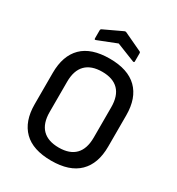

<svg xmlns="http://www.w3.org/2000/svg" viewBox="-200 -970 1016 1104"><g transform="rotate(30 307.5 -417.5)"><path d="M308 11Q186 11 125 -49.5Q64 -110 64 -223V-431Q64 -545 125 -605.5Q186 -666 308 -666Q429 -666 490.5 -605.5Q552 -545 552 -431V-223Q552 -110 490.5 -49.5Q429 11 308 11ZM308 -76Q380 -76 417 -114Q454 -152 454 -227V-428Q454 -503 417 -541Q380 -579 308 -579Q236 -579 198.5 -541Q161 -503 161 -428V-227Q161 -152 198.5 -114Q236 -76 308 -76ZM186 -719Q175 -714 175 -724V-778Q175 -785 181 -788L300 -844Q308 -848 315 -844L434 -788Q440 -786 440 -778V-724Q440 -715 429 -719L308 -767Z"/></g></svg>

Font: Sofia Sans Semi Condensed SemiBold
Style: Regular
Weight: 600
Designer: Botio Nikoltchev, Ani Petrova
Foundry: lettersoup
Version: Version 4.100